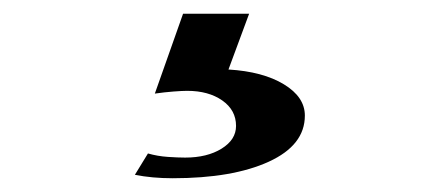

<svg xmlns="http://www.w3.org/2000/svg" viewBox="-20 -22 640 279"><path d="M231 237Q201 237 176 232L195 201Q209 205 224 206Q239 207 249 207Q281 207 302 194Q323 181 323 161Q323 138 303 124Q283 110 252 110Q245 110 232 111Q219 112 205 114L246 -2H342L312 79Q362 82 392.5 100.5Q423 119 423 146Q423 189 370.5 213Q318 237 231 237Z"/></svg>

Font: Wittgenstein
Style: Bold
Weight: 700
Designer: Jörg Drees
Foundry: Jörg Drees
Version: Version 1.303; ttfautohint (v1.8.4.7-5d5b)